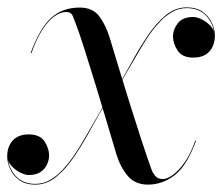

<svg xmlns="http://www.w3.org/2000/svg" viewBox="-60 -490 602 520"><path d="M341 10Q306 10 286 -13.5Q266 -37 255 -73Q245.5 -105 231 -153.8Q216.5 -202.5 200.2 -255.8Q184 -309 169.2 -355.5Q154.5 -402 144 -429Q141 -437 136.8 -447.2Q132.5 -457.5 118.5 -457.5Q104.5 -457.5 88.2 -446.5Q72 -435.5 55.8 -411Q39.5 -386.5 25 -346L23 -346.5Q48 -414 78.8 -441.8Q109.5 -469.5 156 -469.5Q191 -469.5 208.8 -446Q226.5 -422.5 237.5 -386.5Q247.5 -353 261.5 -307Q275.5 -261 291.2 -210.5Q307 -160 322.5 -112.5Q338 -65 351 -29Q354 -21 361 -13Q368 -5 381 -5Q392.5 -5 408.5 -16.5Q424.5 -28 440.8 -51.2Q457 -74.5 469 -109.5L471 -109Q446.5 -41.5 413.2 -15.8Q380 10 341 10ZM36 10Q9 10 -7.8 -2.2Q-24.5 -14.5 -32.5 -32.2Q-40.5 -50 -40.5 -66Q-40.5 -93 -25.5 -109.5Q-10.5 -126 18 -126Q48 -126 60.5 -107Q73 -88 73 -69Q73 -56.5 67.2 -44.2Q61.5 -32 49.5 -24Q37.5 -16 18 -16Q8 -16 -5.5 -22.8Q-19 -29.5 -29.2 -41Q-39.5 -52.5 -39.5 -66H-38.5Q-38.5 -38.5 -19 -15.2Q0.5 8 36 8Q58 8 76.2 -3Q94.5 -14 107.5 -28Q120.5 -42 127.5 -51Q140.5 -68 153.5 -89Q166.5 -110 184.5 -141.5Q202.5 -173 230 -220H232Q209.5 -183.5 187.8 -143.5Q166 -103.5 142.8 -68.5Q119.5 -33.5 93.2 -11.8Q67 10 36 10ZM251.5 -240H249.5Q272 -276.5 293.8 -316.5Q315.5 -356.5 338.8 -391.5Q362 -426.5 388.2 -448.2Q414.5 -470 445.5 -470Q472.5 -470 489.2 -457.8Q506 -445.5 514 -427.8Q522 -410 522 -394Q522 -367 507 -350.5Q492 -334 463.5 -334Q433.5 -334 421 -353.2Q408.5 -372.5 408.5 -391Q408.5 -410 421.5 -427Q434.5 -444 463.5 -444Q473.5 -444 487 -437.2Q500.5 -430.5 510.8 -419.2Q521 -408 521 -394H520Q520 -422 500.5 -445Q481 -468 445.5 -468Q423.5 -468 405.2 -457Q387 -446 374 -432Q361 -418 354 -409Q341.5 -392.5 328.5 -371.2Q315.5 -350 297.5 -318.8Q279.5 -287.5 251.5 -240Z"/></svg>

Font: Bodoni Moda 96pt
Style: Italic
Weight: 400
Italic angle: -13°
Version: Version 2.004